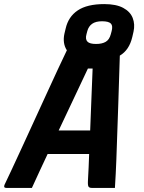

<svg xmlns="http://www.w3.org/2000/svg" viewBox="-33 -919 703 939"><path d="M123 0H-2Q-17 0 -11 -15Q1 -40 23.5 -88Q46 -136 74 -197Q102 -258 133 -325.5Q164 -393 194 -458.5Q224 -524 250 -580Q276 -636 294 -673Q272 -707 282 -754L288 -779Q301 -837 347 -868Q393 -899 477 -899Q535 -899 569.5 -880.5Q604 -862 616 -831Q628 -800 620 -764L614 -738Q599 -674 553 -647Q550 -539 545.5 -410.5Q541 -282 536 -137Q535 -104 533 -69.5Q531 -35 529 0H416Q405 0 400.5 -5.5Q396 -11 397 -33Q399 -69 400.5 -102Q402 -135 403 -166H200Q182 -128 163 -87Q144 -46 123 0ZM466 -815Q435 -815 417.5 -802.5Q400 -790 394 -767L390 -752Q383 -727 395 -715Q406 -704 437 -704Q466 -704 484 -714.5Q502 -725 509 -752L513 -767Q516 -778 515.5 -787.5Q515 -797 509 -804Q498 -815 466 -815ZM397 -584Q366 -517 331 -444Q296 -371 254 -281H408Q411 -362 414 -434.5Q417 -507 420 -584Z"/></svg>

Font: Recursive Sn Lnr St
Style: Bold Italic
Weight: 700
Italic angle: -15°
Version: Version 1.079;hotconv 1.0.112;makeotfexe 2.5.65598; ttfautoh